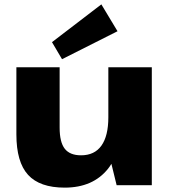

<svg xmlns="http://www.w3.org/2000/svg" viewBox="-20 -848 777 879"><path d="M253 -264Q253 -197 276.5 -167Q300 -137 351 -137Q413 -137 444.5 -181.5Q476 -226 476 -311V-540H675V0H514L490 -98Q483 -86 475 -76Q406 11 276 11Q162 11 108.5 -47.5Q55 -106 55 -233V-540H253ZM518 -705 264 -577 218 -655 444 -828Z"/></svg>

Font: Pathway Extreme 8pt Thin 12pt ExtraBold
Style: Regular
Weight: 800
Version: Version 1.001;gftools[0.9.26]